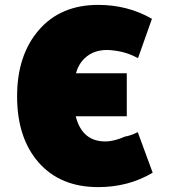

<svg xmlns="http://www.w3.org/2000/svg" viewBox="-20 -739 695 786"><path d="M499 -263H290Q316 -160 411 -160Q447 -160 492 -180Q513 -183 544 -198Q557 -163 605 -32Q506 27 382 27Q227 27 138.5 -73.5Q50 -174 50 -345Q50 -513 139 -616Q228 -719 382 -719Q503 -719 602 -662L545 -501Q499 -526 448 -532Q387 -541 346 -515.5Q305 -490 291 -439H499Z"/></svg>

Font: Repo
Style: ExtraBlack
Weight: 1000
Designer: Stefan Peev
Foundry: Context Ltd
Version: Version 001.000